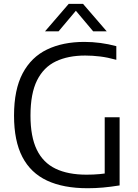

<svg xmlns="http://www.w3.org/2000/svg" viewBox="-20 -966 714 992"><path d="M432.5 6.5Q307.5 6.5 223 -33Q138.5 -72.5 95.5 -155.2Q52.5 -238 52.5 -368.5Q52.5 -503 97 -587Q141.5 -671 223 -710.2Q304.5 -749.5 415.5 -749.5Q457.5 -749.5 498.8 -744Q540 -738.5 581 -727.5V-657Q536 -669.5 497 -674.2Q458 -679 420 -679Q332 -679 268.8 -649Q205.5 -619 171.5 -551Q137.5 -483 137.5 -368.5Q137.5 -260 170 -192.8Q202.5 -125.5 267 -94.5Q331.5 -63.5 427.5 -63.5Q463.5 -63.5 494.8 -66.5Q526 -69.5 553 -74.5L521 -41V-360H598V-8Q551 -0.5 512 3Q473 6.5 432.5 6.5ZM212.5 -804 335 -946H409L531.5 -804H461.5L363.5 -920.5H380.5L282.5 -804Z"/></svg>

Font: Encode Sans Condensed Thin
Style: Regular
Weight: 400
Version: Version 3.002